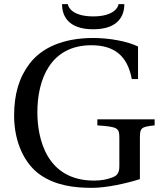

<svg xmlns="http://www.w3.org/2000/svg" viewBox="-20 -890 774 925"><path d="M279 -870C279 -814 308 -749 429 -749C550 -749 579 -814 579 -870H551C549 -851 523 -811 429 -811C335 -811 309 -851 307 -870ZM48 -333C48 -204 99 -101 172 -49C248 4 336 15 424 15C494 15 591 -7 654 -27V-224C654 -274 659 -279 725 -286V-315H449V-286C550 -279 555 -273 555 -224V-89C555 -54 542 -43 521 -35C495 -25 467 -20 433 -20C203 -20 160 -224 160 -349C160 -507 223 -672 420 -672C530 -672 594 -622 615 -509H645V-666C596 -690 510 -707 430 -707C280 -707 180 -658 123 -584C72 -517 48 -437 48 -333Z"/></svg>

Font: Lingua Franca
Style: Regular
Weight: 400
Version: Version 1.19